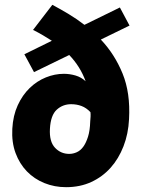

<svg xmlns="http://www.w3.org/2000/svg" viewBox="-20 -764 606 796"><path d="M267 -126Q283 -126 298.5 -133Q314 -140 325.5 -156Q337 -172 345 -197.5Q353 -223 354 -260Q355 -271 355.5 -280.5Q356 -290 355 -299Q338 -317 318 -324.5Q298 -332 275 -332Q240 -332 215 -309Q190 -286 187 -230Q184 -177 208 -151.5Q232 -126 267 -126ZM398 -600Q455 -540 488 -459.5Q521 -379 515 -270Q512 -209 492 -157.5Q472 -106 438.5 -68.5Q405 -31 358.5 -9.5Q312 12 254 12Q206 12 164 -5Q122 -22 91.5 -53.5Q61 -85 44.5 -129.5Q28 -174 31 -230Q34 -285 53.5 -327.5Q73 -370 103 -399Q133 -428 170 -443Q207 -458 245 -458Q269 -458 293 -451Q317 -444 335 -427Q313 -488 267 -536L121 -465L81 -539L195 -595Q178 -606 158.5 -617.5Q139 -629 117 -640L197 -744Q231 -726 265 -705.5Q299 -685 330 -661L477 -733L517 -658Z"/></svg>

Font: Kilde Sans Black
Style: Regular
Weight: 900
Italic angle: -3°
Designer: Paul D. Hunt
Foundry: Adobe Systems Incorporated
Version: Version 1.050;PS Version 1.000;hotconv 1.0.70;makeotf.lib2.5